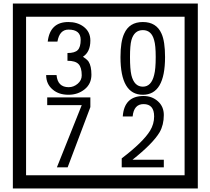

<svg xmlns="http://www.w3.org/2000/svg" viewBox="-20 -980 1195 1090"><path d="M1103 90H53V-960H1103ZM1028 15V-885H128V15ZM499 -556Q499 -504 460.5 -473Q422 -442 369 -442Q314 -442 280 -471Q242 -502 242 -554H301Q307 -485 370 -485Q398 -485 421 -504.5Q444 -524 444 -552Q444 -597 426 -616Q408 -635 363 -635V-679Q405 -679 421.5 -696Q438 -713 438 -754Q438 -812 369 -812Q318 -812 306 -744H251Q264 -855 368 -855Q419 -855 454 -829Q493 -800 493 -750Q493 -685 451 -658Q475 -642 483 -630Q499 -605 499 -556ZM917 -656Q917 -442 791 -442Q664 -442 664 -656Q664 -744 685 -789Q714 -855 791 -855Q868 -855 897 -789Q917 -745 917 -656ZM864 -656Q864 -723 855 -752Q840 -809 791 -809Q742 -809 726 -752Q718 -723 718 -656Q718 -587 726 -553Q742 -488 791 -488Q839 -488 855 -554Q864 -587 864 -656ZM493 -372 364 -30H303L444 -383H248V-427H493ZM910 -30H671V-81Q792 -173 832 -238Q855 -276 855 -319Q855 -389 795 -389Q740 -389 733 -319H677Q685 -435 795 -435Q843 -435 876.5 -405Q910 -375 910 -327Q910 -271 886 -229Q848 -165 732 -73H910Z"/></svg>

Font: Unicode BMP Fallback SIL
Style: Regular
Weight: 400
Foundry: NRSI, SIL International
Version: Version 5.1 Based on Unicode 5.1